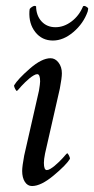

<svg xmlns="http://www.w3.org/2000/svg" viewBox="-20 -621 317 647"><path d="M111.3 -315.4Q115.2 -338.9 115.2 -346.7Q115.2 -371.1 105.5 -371.1Q100.6 -371.1 93.5 -366.9Q86.4 -362.8 79.3 -356.9Q72.3 -351.1 64.7 -343.8Q57.1 -336.4 51.8 -330.6Q46.9 -324.2 42 -319.3L37.1 -314.5Q34.7 -314.5 31 -321.5Q27.3 -328.6 27.3 -333Q40 -354.5 80.3 -389.6Q120.6 -424.8 150.4 -424.8Q166 -424.8 177.2 -410.2Q188.5 -395.5 188.5 -374Q188.5 -358.4 181.6 -322.3L131.8 -103.5Q127.9 -84 127.9 -72.3Q127.9 -47.9 137.7 -47.9Q142.6 -47.9 149.7 -52Q156.7 -56.2 163.8 -62Q170.9 -67.9 178.5 -75.2Q186 -82.5 191.4 -88.4Q196.3 -94.7 201.2 -99.6L206.1 -104.5Q208.5 -104.5 212.2 -97.4Q215.8 -90.3 215.8 -85.9Q203.6 -65.4 160.9 -29.8Q118.2 5.9 87.9 5.9Q72.8 5.9 63.7 -8.3Q54.7 -22.5 54.7 -44.9Q54.7 -60.5 61.5 -96.7ZM277.3 -591.8Q277.3 -589.8 275.4 -582Q261.2 -542 227.5 -513.2Q193.8 -484.4 158.2 -484.4Q121.6 -484.4 99.1 -512.7Q76.7 -541 79.1 -583Q79.1 -584 79.6 -587.2Q80.1 -590.3 80.1 -590.8Q83 -595.2 90.1 -599.1Q97.2 -603 101.6 -599.6Q102.1 -568.4 120.1 -548.8Q138.2 -529.3 167 -529.3Q195.3 -529.3 220.9 -548.6Q246.6 -567.9 259.8 -599.6Q262.7 -602.5 269.3 -599.4Q275.9 -596.2 277.3 -591.8Z"/></svg>

Font: Amiri
Style: Slanted
Weight: 400
Italic angle: 9°
Designer: Khaled Hosny
Version: Version 000.107